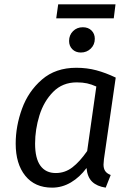

<svg xmlns="http://www.w3.org/2000/svg" viewBox="-20 -849 607 881"><path d="M511 -493 457 -119Q455 -99 455 -94Q455 -76 462.5 -64.5Q470 -53 488 -46L465 12Q425 6 403 -15Q381 -36 377 -78Q346 -36 305.5 -12Q265 12 219 12Q140 12 96 -42.5Q52 -97 52 -190Q52 -270 81 -350Q110 -430 172.5 -484Q235 -538 330 -538Q379 -538 422 -526.5Q465 -515 511 -493ZM141 -190Q141 -122 165.5 -88.5Q190 -55 236 -55Q278 -55 312 -81Q346 -107 380 -156L422 -452Q400 -462 379.5 -466.5Q359 -471 332 -471Q267 -471 224 -427.5Q181 -384 161 -319.5Q141 -255 141 -190ZM297 -661Q297 -688 315 -706Q333 -724 360 -724Q385 -724 400 -709Q415 -694 415 -671Q415 -644 396.5 -626Q378 -608 351 -608Q327 -608 312 -623Q297 -638 297 -661ZM238 -765 247 -829H510L502 -765Z"/></svg>

Font: Fira Sans Book
Style: Italic
Weight: 350
Italic angle: -8°
Designer: bBox Type GmbH & Carrois Corporate GbR & Edenspiekermann AG
Foundry: bBox Type GmbH & Carrois Corporate GbR & Edenspiekermann AG
Version: Version 4.301